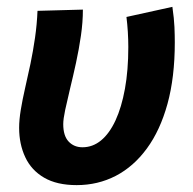

<svg xmlns="http://www.w3.org/2000/svg" viewBox="-20 -526 560 558"><path d="M202.8 12Q145.4 12 108.3 -9.6Q71.1 -31.2 53.4 -69.2Q35.6 -107.2 35.6 -154.4Q35.6 -177.7 40.4 -206.8Q45.2 -236 52.9 -269.7Q60.7 -303.5 68.5 -340.5Q76.2 -377.6 81.8 -416.4Q87.4 -455.2 89 -494.5L220.9 -498.1Q220.9 -461.6 215.2 -422.3Q209.5 -382.9 200.9 -343.3Q192.3 -303.8 183.7 -268.7Q175.2 -233.6 169.5 -206.8Q163.8 -180 163.8 -165.3Q163.8 -131.3 179.4 -114.7Q195 -98 219.7 -98Q249.5 -98 273.8 -118Q298 -138 315.7 -176Q333.3 -214 343.1 -267.9Q352.9 -321.8 352.9 -389.4Q352.9 -410.1 351.5 -433.6Q350 -457 347.5 -476.7L481 -506.1Q486 -471.2 487 -447.4Q488 -423.5 488 -402.8Q488 -301.5 466.8 -224.3Q445.5 -147.1 406.9 -94.5Q368.4 -41.9 316.4 -14.9Q264.4 12 202.8 12Z"/></svg>

Font: Source Sans 3
Style: Italic
Weight: 200
Italic angle: -11°
Designer: Paul D. Hunt
Foundry: Adobe
Version: Version 3.046;hotconv 1.0.118;makeotfexe 2.5.65603